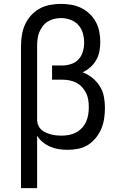

<svg xmlns="http://www.w3.org/2000/svg" viewBox="-20 -763 640 988"><path d="M88 205V-525Q88 -553 92.5 -581.5Q97 -610 108.5 -636Q120 -662 139.5 -683.5Q159 -705 183.5 -718.5Q208 -732 236.5 -737.5Q265 -743 293 -743Q320 -743 346.5 -738.5Q373 -734 397 -722.5Q421 -711 441 -692Q461 -673 473.5 -649.5Q486 -626 491 -599.5Q496 -573 496 -546Q496 -522 491.5 -498.5Q487 -475 475 -454Q463 -433 445 -417Q427 -401 405 -391Q432 -381 455 -362.5Q478 -344 493.5 -319.5Q509 -295 514.5 -266Q520 -237 520 -208Q520 -181 516 -153.5Q512 -126 501.5 -101Q491 -76 473.5 -54Q456 -32 433 -17.5Q410 -3 382.5 2.5Q355 8 328 8Q305 8 282.5 4.5Q260 1 239 -8Q218 -17 200 -31.5Q182 -46 171 -65V205ZM296 -65Q315 -65 334.5 -68.5Q354 -72 371 -81Q388 -90 401.5 -104.5Q415 -119 423 -136.5Q431 -154 434 -173.5Q437 -193 437 -212Q437 -231 434 -249.5Q431 -268 423 -284.5Q415 -301 402 -315Q389 -329 372.5 -337.5Q356 -346 337.5 -349.5Q319 -353 300 -353H248V-426H300Q323 -426 346 -433.5Q369 -441 384.5 -458Q400 -475 406.5 -498Q413 -521 413 -544Q413 -569 406 -593Q399 -617 382.5 -635Q366 -653 342 -661.5Q318 -670 293 -670Q275 -670 257.5 -665.5Q240 -661 225 -651.5Q210 -642 199 -627Q188 -612 181.5 -595.5Q175 -579 173 -561Q171 -543 171 -525V-146V-142Q172 -128 178 -115.5Q184 -103 194 -94.5Q204 -86 216.5 -80.5Q229 -75 242 -71.5Q255 -68 268.5 -66.5Q282 -65 296 -65Z"/></svg>

Font: Iosevka Mono
Style: Regular
Weight: 400
Designer: Belleve Invis
Foundry: Belleve Invis
Version: Version 11.1.1